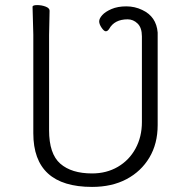

<svg xmlns="http://www.w3.org/2000/svg" viewBox="-20 -722 750 755"><path d="M538 -579Q538 -613 521 -629.5Q504 -646 482 -646Q430 -646 409 -608Q403 -599 396 -599Q389 -599 379.5 -613Q370 -627 370 -638Q370 -649 382 -662.5Q394 -676 418.5 -686.5Q443 -697 476.5 -697Q510 -697 539 -683Q595 -657 600 -594V-230Q600 -157 567.5 -102.5Q535 -48 477.5 -17.5Q420 13 342 13Q111 13 111 -198V-586L108 -695Q108 -702 126 -702Q144 -702 159.5 -696Q175 -690 175 -680L173 -584V-210Q173 -117 217 -78.5Q261 -40 342 -40Q399 -40 443.5 -66Q488 -92 513 -138Q538 -184 538 -242ZM600 -594ZM409 -608Q409 -607 409 -607Z"/></svg>

Font: ToneOZ-Pinyin-WenKai-Light
Style: Light
Weight: 300
Designer: Fontworks Inc.
Foundry: ToneOZ
Version: Version 0.240331